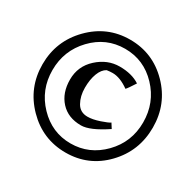

<svg xmlns="http://www.w3.org/2000/svg" viewBox="-155 -880 1067 1050"><g transform="rotate(30 379.0 -355.0)"><path d="M380 -711Q524 -711 625.5 -607.5Q727 -504 727 -356Q727 -208 626.5 -103.5Q526 1 381 1Q236 1 133.5 -103.5Q31 -208 31 -355Q31 -502 133.5 -606.5Q236 -711 380 -711ZM379.5 -56Q497 -56 582 -143Q667 -230 667 -354Q667 -478 583.5 -566Q500 -654 381 -654Q262 -654 178 -566Q94 -478 94 -354.5Q94 -231 178 -143.5Q262 -56 379.5 -56ZM387 -229Q419 -229 462 -243.5Q505 -258 517 -267L536 -237Q436 -170 380 -170Q298 -170 250.5 -222Q203 -274 203 -358Q203 -442 265 -498.5Q327 -555 404 -555Q481 -555 531 -522Q501 -475 491 -465Q435 -505 388 -505Q371 -505 351 -502Q325 -488 310.5 -450Q296 -412 296 -359.5Q296 -307 318 -268Q340 -229 387 -229Z"/></g></svg>

Font: Asul
Style: Regular
Weight: 400
Designer: Mariela Monsalve
Foundry: Mariela Monsalve
Version: Version 1.002